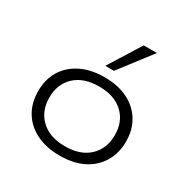

<svg xmlns="http://www.w3.org/2000/svg" viewBox="-172 -912 1048 1072"><g transform="rotate(30 352.0 -376.0)"><path d="M352 8Q266 8 202 -23.5Q138 -55 103.5 -112Q69 -169 69 -245Q69 -321 103.5 -377.5Q138 -434 202 -465.5Q266 -497 352 -497Q440 -497 503 -465.5Q566 -434 600.5 -377.5Q635 -321 635 -245Q635 -170 600.5 -112.5Q566 -55 503 -23.5Q440 8 352 8ZM352 -52Q451 -52 507 -105Q563 -158 563 -245Q563 -332 507 -384.5Q451 -437 352 -437Q253 -437 197 -384.5Q141 -332 141 -245Q141 -158 197 -105Q253 -52 352 -52ZM323 -554 452 -760H537L379 -554Z"/></g></svg>

Font: Nunito Sans 10pt Expanded Light
Style: Regular
Weight: 300
Width: 7
Designer: Vernon Adams
Foundry: Vernon Adams
Version: Version 3.101;gftools[0.9.27]